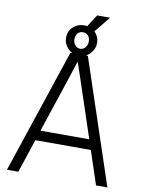

<svg xmlns="http://www.w3.org/2000/svg" viewBox="-102 -1036 827 1106"><g transform="rotate(10 311.0 -483.0)"><path d="M17.5 0 260.5 -727H362.5L605 0H538.5L473.5 -196H149L84 0ZM273.5 -570.5 168.5 -255H454L349 -570.5L311 -683.5H310.5ZM311.5 -718Q273.5 -718 247 -745.5Q220.5 -773 220.5 -808Q220.5 -846.5 247 -871.5Q273.5 -896.5 311.5 -896.5Q320.5 -896.5 329.5 -895L374.5 -965.5H450.5L375 -872Q402 -846.5 402 -808Q402 -773 375.5 -745.5Q349 -718 311.5 -718ZM311.5 -759.5Q330 -759.5 341.8 -774.5Q353.5 -789.5 353.5 -808Q353.5 -831 341.8 -843.5Q330 -856 311.5 -856Q293 -856 281.2 -843.5Q269.5 -831 269.5 -808Q269.5 -789.5 281.2 -774.5Q293 -759.5 311.5 -759.5Z"/></g></svg>

Font: Spline Sans Light
Style: Regular
Weight: 300
Designer: Eben Sorkin, Mirko Velimirovic
Foundry: Sorkin Type
Version: Version 1.000; ttfautohint (v1.8.3)